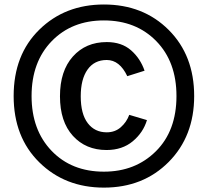

<svg xmlns="http://www.w3.org/2000/svg" viewBox="-20 -814 928 858"><path d="M248 -383.8Q248 -497.1 305.7 -561.5Q363.3 -626 457 -626Q523.4 -626 565.4 -589.4Q607.4 -552.7 626 -498L548.8 -473.6Q514.6 -545.9 457 -545.9Q401.4 -545.9 371.1 -502.9Q340.8 -460 340.8 -383.8Q340.8 -304.7 372.1 -263.7Q403.3 -222.7 457 -222.7Q494.1 -222.7 520 -245.6Q545.9 -268.6 557.6 -300.8L636.7 -277.3Q620.1 -221.7 573.2 -182.6Q526.4 -143.6 456.1 -143.6Q363.3 -143.6 305.7 -207Q248 -270.5 248 -383.8ZM41 -384.8Q41 -569.3 155.8 -681.6Q270.5 -793.9 444.3 -793.9Q620.1 -793.9 733.9 -680.2Q847.7 -566.4 847.7 -384.8Q847.7 -205.1 733.9 -90.3Q620.1 24.4 444.3 24.4Q270.5 24.4 155.8 -88.4Q41 -201.2 41 -384.8ZM121.1 -384.8Q121.1 -233.4 210.4 -140.1Q299.8 -46.9 444.3 -46.9Q585 -46.9 676.8 -138.2Q768.6 -229.5 768.6 -384.8Q768.6 -538.1 678.2 -630.4Q587.9 -722.7 444.3 -722.7Q300.8 -722.7 210.9 -629.9Q121.1 -537.1 121.1 -384.8Z"/></svg>

Font: Gothic A1 SemiBold
Style: Regular
Weight: 600
Version: Version 2.50